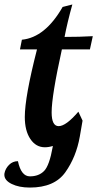

<svg xmlns="http://www.w3.org/2000/svg" viewBox="-47 -658 480 870"><path d="M88.4 191.9Q39.1 191.9 5.9 175.5Q-27.3 159.2 -27.3 133.8L-26.9 127.9Q-22.9 106 -6.1 89.1Q10.7 72.3 34.2 72.3Q48.8 141.1 88.4 141.1Q128.9 141.1 152.8 116.7Q176.8 92.3 191.9 7.3L192.4 3.4Q174.3 9.3 156.2 9.3Q115.7 9.3 90.6 -28.1Q65.4 -65.4 65.4 -127.9Q65.4 -218.8 120.6 -434.1H43.5L52.2 -478Q157.7 -488.3 236.8 -626.5L280.8 -637.7Q257.3 -553.2 245.6 -490.7Q314.5 -490.7 373.5 -494.1L360.4 -434.1H233.4Q187 -223.6 187 -148.9Q187 -86.4 218.8 -86.4Q252 -86.4 308.1 -151.9L327.1 -111.3L314.5 -38.6Q298.3 53.2 249 122.6Q199.7 191.9 88.4 191.9Z"/></svg>

Font: Kelvinch
Style: Bold Italic
Weight: 700
Italic angle: -10°
Designer: Paul James Miller
Foundry: High-Logic / Made with FontCreator
Version: Version 3.30 September 23, 2016